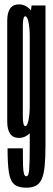

<svg xmlns="http://www.w3.org/2000/svg" viewBox="-20 -625 240 874"><path d="M99.2 229.4Q62.8 229.4 44.6 213.8Q26.4 198.3 20.4 159.2Q14.4 120.2 14.4 50.2H83.9Q83.9 97.8 84.8 125.6Q85.6 153.4 89 165.4Q92.4 177.4 99.6 177.4Q104.9 177.4 108.2 170.5Q111.4 163.7 112.8 147.6Q114.2 131.5 114.8 103.9Q115.4 76.3 115.4 34.5V-531.4L123.6 -600H187.1V34.8Q187.1 93.4 183.3 131.4Q179.4 169.4 169.6 190.8Q159.8 212.1 142.9 220.7Q125.9 229.4 99.2 229.4ZM66.5 2.8Q12.9 2.8 12.9 -72Q12.9 -146.8 12.9 -301Q12.9 -455.9 12.9 -530.5Q12.9 -605.1 66.5 -605.1Q98.9 -605.1 124 -574.4Q149.1 -543.8 149.1 -490.7L115.4 -458.6Q115.4 -495.9 109.9 -523.4Q104.4 -550.9 95.2 -550.9Q83.9 -550.9 83.9 -506.6Q83.9 -462.2 83.9 -301Q83.9 -139.5 83.9 -95.1Q83.9 -50.8 95.2 -50.8Q104.4 -50.8 109.9 -78.2Q115.4 -105.8 115.4 -143.9L149.1 -111Q149.1 -57.9 124 -27.5Q98.9 2.8 66.5 2.8Z"/></svg>

Font: Anybody UltraCondensed Thin
Style: Regular
Weight: 100
Width: 1
Designer: Tyler Finck
Foundry: Etcetera Type Company
Version: Version 1.110